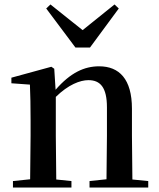

<svg xmlns="http://www.w3.org/2000/svg" viewBox="-20 -840 714 860"><path d="M206 -820 187 -802 318 -627H383L512 -802L493 -820L350 -705ZM456 0H644V-29L573 -36L571 -232V-353C571 -486 514 -543 424 -543C358 -543 296 -515 229 -438L223 -532L210 -541L31 -492V-467L114 -461C116 -412 117 -368 117 -301V-232L115 -37L38 -29V0H300V-29L232 -36L230 -232V-406C286 -461 339 -481 376 -481C429 -481 459 -449 459 -359V-232L457 -37L381 -29V0Z"/></svg>

Font: Noto Serif CJK SC SemiBold
Style: Regular
Weight: 600
Designer: Ryoko NISHIZUKA 西塚涼子 (kana & ideographs); Frank Grießhammer (Latin, Greek & Cyrillic); Wenlong ZHANG 张文龙 (bopomofo); San
Foundry: Adobe
Version: Version 2.001;hotconv 1.1.0;makeotfexe 2.6.0